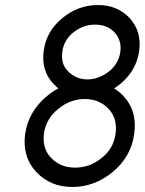

<svg xmlns="http://www.w3.org/2000/svg" viewBox="-20 -732 578 764"><path d="M317 -338Q375 -338 412 -299Q448 -260 440 -201Q432 -140 384 -103Q337 -65 279 -65Q221 -65 184 -103Q147 -141 155 -201Q163 -259 212 -299Q260 -338 317 -338ZM358 -634Q406 -634 435 -604Q465 -572 459 -526Q452 -478 413 -447Q393 -432 371.5 -424Q350 -416 328 -416Q283 -416 251 -448Q221 -478 228 -526Q234 -573 273 -604Q312 -634 358 -634ZM370 -712Q291 -712 228 -660Q164 -607 154 -530Q143 -452 192 -399Q197 -394 202 -389.5Q207 -385 212 -380Q190 -369 166 -349Q93 -288 80 -199Q68 -108 124 -48Q180 12 268 12Q356 12 429 -48Q502 -109 514 -199Q527 -290 472 -349Q463 -359 453.5 -366.5Q444 -374 434 -380Q441 -385 447.5 -389.5Q454 -394 460 -399Q523 -452 534 -530Q544 -607 496 -660Q447 -712 370 -712Z"/></svg>

Font: Unageo
Style: Regular-Italic
Weight: 400
Designer: Richard Sepsi
Foundry: Richard Sepsi
Version: Version 2.000